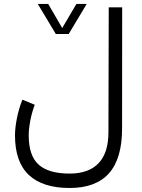

<svg xmlns="http://www.w3.org/2000/svg" viewBox="-20 -689 712 963"><path d="M259.8 -518.6 169.4 -669.4H221.7L292 -548.3L363.3 -669.4H415L324.7 -518.6ZM154.3 -163.6Q139.2 -123 131.6 -82Q124 -41 124 -10.3Q124 91.8 173.8 136.7Q223.6 181.6 329.6 181.6Q424.8 181.6 474.4 129.6Q523.9 77.6 523.9 -25.9L525.4 -652.3H592.8L592.3 -44.9Q592.3 106.4 526.6 180.2Q460.9 253.9 329.1 253.9Q194.3 253.9 124.8 188.7Q55.2 123.5 55.2 -9.8Q55.2 -46.4 64.5 -94.2Q73.7 -142.1 92.3 -189Z"/></svg>

Font: Vazir Light FD
Style: Light-FD
Weight: 300
Designer: Saber Rastikerdar
Foundry: Saber Rastikerdar
Version: Version 30.1.0